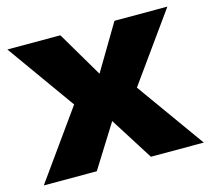

<svg xmlns="http://www.w3.org/2000/svg" viewBox="-84 -650 826 750"><g transform="rotate(-15 328.5 -275.0)"><path d="M651.9 -549.8 455.1 -274.9 651.9 0H438L328.1 -173.8L219.2 0H4.9L201.2 -274.9L4.9 -549.8H219.2L328.1 -365.2L438 -549.8Z"/></g></svg>

Font: Stilu Bold
Style: Regular
Weight: 700
Designer: Genilson Lima Santos
Foundry: Genilson Lima Santos
Version: Version 1.200;PS 001.200;hotconv 1.0.88;makeotf.lib2.5.64775